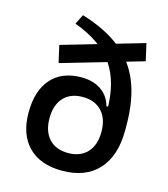

<svg xmlns="http://www.w3.org/2000/svg" viewBox="-112 -828 809 925"><g transform="rotate(15 293.0 -365.0)"><path d="M418.5 -132.8V-325.2Q418.5 -468.3 357.9 -555.2Q297.4 -642.1 162.6 -691.4L187 -740.2Q306.2 -704.1 381.1 -644.3Q456.1 -584.5 491.5 -495.1Q526.9 -405.8 526.9 -280.3V-256.8ZM288.6 -80.1Q349.6 -80.1 384 -116.9Q418.5 -153.8 418.5 -219.7Q418.5 -285.6 384 -322.5Q349.6 -359.4 288.6 -359.4Q228 -359.4 193.8 -322.5Q159.7 -285.6 159.7 -219.7Q159.7 -153.8 193.8 -116.9Q228 -80.1 288.6 -80.1ZM282.7 9.8Q173.8 9.8 114.5 -50.5Q55.2 -110.8 55.2 -219.7Q55.2 -329.1 108.4 -389.2Q161.6 -449.2 259.3 -449.2Q316.9 -449.2 356.7 -422.1Q396.5 -395 409.7 -345.7H445.8V-199.2L526.9 -256.8Q526.9 -129.4 463.4 -59.8Q399.9 9.8 282.7 9.8ZM133.3 -486.8 113.8 -572.3 517.1 -689.5 536.6 -604Z"/></g></svg>

Font: Cascadia Code
Style: Regular
Weight: 400
Monospace: yes
Designer: Aaron Bell
Foundry: Saja Typeworks
Version: Version 2106.017